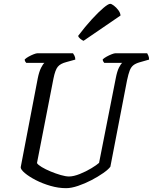

<svg xmlns="http://www.w3.org/2000/svg" viewBox="-20 -982 798 1002"><path d="M325 0Q285 0 243.5 -12Q202 -24 167 -42Q132 -60 110 -78.5Q88 -97 88 -109L177 -573Q184 -608 194.5 -628.5Q205 -649 212 -654H117Q115 -656 112 -660.5Q109 -665 109 -672Q116 -679 129.5 -686.5Q143 -694 156 -699Q169 -704 175 -704H361Q364 -700 368.5 -691.5Q373 -683 373 -671L326 -658Q295 -650 281.5 -633.5Q268 -617 259 -572L173 -131Q178 -122 198 -110Q218 -98 244.5 -87Q271 -76 297 -68.5Q323 -61 340 -61Q364 -61 396.5 -74Q429 -87 457 -104Q485 -121 497 -132L584 -573Q591 -610 601 -629.5Q611 -649 618 -654H524Q522 -656 519 -661Q516 -666 516 -672Q523 -679 536.5 -686.5Q550 -694 563 -699Q576 -704 582 -704H748Q750 -700 754 -692Q758 -684 758 -671L709 -657Q688 -651 676 -641.5Q664 -632 657 -614Q650 -596 643 -563L556 -112Q546 -98 519 -79Q492 -60 457.5 -42Q423 -24 387.5 -12Q352 0 325 0ZM416 -769Q408 -772 398.5 -780Q389 -788 388 -795Q425 -844 459.5 -881.5Q494 -919 519.5 -940.5Q545 -962 555 -962Q562 -962 574.5 -952.5Q587 -943 597.5 -929Q608 -915 609 -901Z"/></svg>

Font: Texturina
Style: Italic
Weight: 400
Italic angle: -11°
Designer: Guillermo Torres Carreño
Foundry: Omnibus-Type
Version: Version 1.002; ttfautohint (v1.8.3)